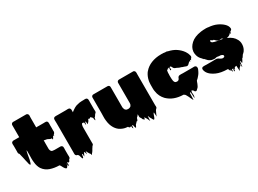

<svg xmlns="http://www.w3.org/2000/svg" viewBox="-39 -1417 3013 2243"><g transform="rotate(-30 1468.0 -295.0)"><path d="M507 -22V-20Q506 -19 506 -18Q506 -17 505.5 -17Q505 -17 505 -16Q505 -15 503 -13Q501 -10 498.5 -7.5Q496 -5 492 -3Q488 3 486.5 9Q485 15 480 20Q473 26 467 23.5Q461 21 457 14Q453 14 453 15Q452 21 454 31.5Q456 42 456 49.5Q456 57 449 56Q439 54 442 41.5Q445 29 445 19Q441 31 436.5 46Q432 61 422 69Q415 74 409 69Q403 64 398 60Q390 50 384 39Q378 28 373 16Q373 17 372.5 18.5Q372 20 372 21Q371 18 370.5 15Q370 12 368 8L360 0H359Q291 -1 237 -20Q183 -39 151 -84Q147 -89 143.5 -96Q140 -103 137 -109Q135 -114 133 -119.5Q131 -125 129 -130Q125 -142 122.5 -155.5Q120 -169 119 -182Q116 -202 116 -232Q116 -262 117 -285V-333L113 -345L105 -309Q105 -307 104 -306Q99 -284 95.5 -256.5Q92 -229 84 -207Q83 -201 81 -194.5Q79 -188 76 -183Q74 -179 74 -179Q69 -174 66 -179Q63 -181 61.5 -185.5Q60 -190 58 -194L55 -206L52 -221Q49 -232 46.5 -242.5Q44 -253 42 -264Q39 -278 36 -292Q33 -306 29 -320L24 -341Q24 -343 23.5 -344Q23 -345 23 -346Q23 -349 21 -351Q20 -352 19 -353.5Q18 -355 16 -356Q16 -356 13 -361Q13 -362 12.5 -362.5Q12 -363 12 -364Q12 -365 11.5 -366Q11 -367 11 -368Q10 -374 10.5 -381Q11 -388 11 -395V-462Q11 -471 10 -482Q9 -493 12 -502Q15 -512 23 -515Q28 -519 32.5 -519.5Q37 -520 41 -520H117V-683Q117 -692 124 -701Q125 -703 129 -705Q132 -708 136 -709Q141 -711 146 -710.5Q151 -710 156 -710H319Q330 -710 337 -703Q342 -700 345 -691Q347 -687 347 -683.5Q347 -680 347 -675Q347 -669 346.5 -663Q346 -657 346 -651V-520H354Q361 -521 368 -520.5Q375 -520 382 -520H444Q452 -520 460.5 -520.5Q469 -521 477 -520Q496 -517 499 -497Q501 -489 500 -480Q499 -471 499 -463Q499 -446 499.5 -426.5Q500 -407 499 -389Q500 -386 500 -378Q500 -369 497 -363Q496 -358 492 -354Q491 -353 490 -352Q489 -351 488 -350Q488 -350 487.5 -349.5Q487 -349 486 -349Q486 -349 485.5 -348.5Q485 -348 484 -348Q483 -346 482.5 -344Q482 -342 481 -340Q481 -336 479 -332Q479 -326 476 -327Q474 -327 474 -332Q474 -338 472 -339Q472 -341 470 -339Q470 -339 468 -337Q467 -336 466 -334Q465 -332 464 -330Q461 -325 458.5 -319Q456 -313 452 -308Q451 -307 450.5 -306Q450 -305 448 -303Q447 -302 446 -300Q445 -298 444 -299Q442 -304 442 -309Q442 -314 440 -319Q438 -318 433 -318Q427 -318 421 -320Q412 -323 404.5 -328.5Q397 -334 389 -336Q382 -338 375.5 -339Q369 -340 362 -341Q356 -341 350 -344Q351 -344 348.5 -344.5Q346 -345 346 -345V-337Q347 -333 346.5 -323.5Q346 -314 346 -306V-235Q346 -232 346 -229Q346 -226 347 -223Q348 -219 349 -214.5Q350 -210 352 -206Q359 -191 372 -188Q385 -185 401 -185H480Q486 -185 494 -181Q503 -176 506 -166Q507 -164 507 -161Q509 -154 508 -146.5Q507 -139 507 -132V-55Q507 -48 508 -39Q509 -30 507 -22Z M1037 -369Q1037 -363 1037.5 -357Q1038 -351 1038 -344Q1038 -340 1038 -336Q1038 -332 1036 -328Q1033 -320 1026 -315Q1026 -315 1025.5 -315Q1025 -315 1025 -314Q1024 -314 1023.5 -313.5Q1023 -313 1022 -313Q1017 -306 1013 -299Q1009 -292 1004 -286Q1003 -285 1002 -283.5Q1001 -282 999 -281Q998 -281 997 -280Q997 -280 996.5 -279.5Q996 -279 995 -279Q994 -278 992 -265Q990 -252 987 -248Q986 -247 983 -249Q980 -255 980 -262Q979 -267 978.5 -273Q978 -279 976 -285L970 -291Q968 -293 963.5 -298Q959 -303 954 -307L953 -308Q952 -308 952 -307.5Q952 -307 951 -307Q949 -305 946.5 -301.5Q944 -298 940 -297Q935 -296 932 -301Q931 -300 927 -300Q923 -300 921 -301L916 -289Q913 -282 909.5 -277Q906 -272 901 -267Q898 -264 895 -260.5Q892 -257 889 -255Q885 -251 885 -253Q883 -265 883.5 -272.5Q884 -280 881 -293Q879 -292 877 -290Q873 -288 873 -287Q871 -280 870.5 -272Q870 -264 868 -257Q867 -256 865.5 -257Q864 -258 863 -259Q862 -267 861.5 -274Q861 -281 859 -288Q859 -290 857.5 -290.5Q856 -291 855 -292Q855 -292 854 -293Q853 -294 851 -295Q851 -290 849 -288Q849 -288 844 -293H842Q841 -293 840.5 -294.5Q840 -296 839 -297Q838 -296 837 -295.5Q836 -295 835 -294Q833 -291 831 -288Q829 -285 827 -282Q826 -281 826 -279.5Q826 -278 825 -276Q822 -267 821.5 -257Q821 -247 821 -237V-39Q821 -34 821.5 -28.5Q822 -23 820 -18Q820 -17 819.5 -16.5Q819 -16 819 -15Q819 -15 817 -13Q813 -7 810 -5Q812 -7 808 -3.5Q804 0 803 2Q803 3 802 4Q801 6 800.5 9Q800 12 797 11Q797 11 797 11.5Q797 12 796 12Q794 16 794 17Q792 19 790.5 22Q789 25 787 28Q779 42 776.5 46.5Q774 51 765 62Q764 63 762.5 64.5Q761 66 759 68Q758 69 755 76Q752 83 750 84Q749 85 746 80Q745 77 745 73.5Q745 70 743 67L737 60Q733 56 730 50Q724 42 720 33Q716 24 711 15Q711 14 710.5 14Q710 14 710 13Q707 10 707 12Q705 20 705.5 29Q706 38 703 46Q702 49 701 43Q700 37 699 34L691 11V10Q688 13 687 13Q685 13 683 11Q680 18 677.5 25Q675 32 671 40Q670 41 669.5 43.5Q669 46 667 48Q666 49 665 52.5Q664 56 663 54Q660 38 662 33.5Q664 29 656 16Q653 18 651 22Q650 29 649.5 37Q649 45 647 53Q647 54 644.5 59.5Q642 65 639 66Q634 67 631 59Q628 51 627 49Q623 40 621.5 30.5Q620 21 616 13Q614 11 612 9Q610 7 608 5Q605 3 605 1Q603 0 599 0Q598 0 597.5 -0.5Q597 -1 595 -1Q587 -4 582 -11Q580 -13 578 -19Q576 -26 576.5 -35Q577 -44 577 -51V-411Q577 -426 577 -444.5Q577 -463 576 -482Q576 -487 576.5 -492.5Q577 -498 578 -502Q581 -511 589 -516Q594 -518 597 -519Q600 -520 606 -520Q613 -521 620 -520.5Q627 -520 633 -520H749Q757 -520 766 -521Q775 -522 783 -520Q786 -520 788 -519Q798 -516 801 -508Q806 -501 806 -493V-458L812 -464Q814 -465 815 -466Q816 -467 816 -467Q818 -469 826.5 -475Q835 -481 839 -483Q845 -488 851.5 -491.5Q858 -495 864 -498Q872 -503 881.5 -506Q891 -509 901 -511Q930 -520 962 -520H979Q984 -520 990 -520.5Q996 -521 1002 -521Q1009 -521 1015.5 -520Q1022 -519 1026 -515Q1032 -511 1035 -504Q1037 -498 1037 -494V-489Q1038 -482 1037.5 -475.5Q1037 -469 1037 -463Z M1680 -27Q1679 -25 1679 -22.5Q1679 -20 1678 -18Q1678 -17 1677.5 -16.5Q1677 -16 1677 -16Q1677 -15 1676.5 -14.5Q1676 -14 1676 -14Q1676 -14 1674 -12Q1673 -9 1667 -5Q1665 -2 1662 0Q1659 4 1656.5 9Q1654 14 1652 18Q1648 26 1644 35Q1640 44 1636 53L1632 63Q1631 65 1630 70.5Q1629 76 1628 73Q1626 59 1626 45Q1626 31 1624 17Q1624 17 1620 19Q1619 19 1619 19.5Q1619 20 1618 20Q1614 27 1610.5 36Q1607 45 1604 54Q1603 57 1602 60.5Q1601 64 1599 68Q1597 72 1595 77.5Q1593 83 1588 87Q1581 93 1575.5 83.5Q1570 74 1568 69Q1566 65 1563 60.5Q1560 56 1558 52Q1555 46 1552 40Q1549 34 1547 28L1544 19Q1541 17 1541 18Q1539 34 1539 49.5Q1539 65 1537 81Q1536 83 1535 78.5Q1534 74 1533 72Q1531 69 1529 63Q1525 55 1521.5 46.5Q1518 38 1513 31Q1507 21 1497 8Q1496 13 1495.5 18Q1495 23 1493 28Q1492 29 1491 30Q1490 31 1489 33Q1485 33 1485 34L1480 21Q1480 22 1479 24Q1478 26 1477 28Q1476 29 1475 26Q1474 23 1473 22Q1471 18 1469 13.5Q1467 9 1465 5Q1464 3 1463.5 0Q1463 -3 1461 -5Q1459 -6 1458 -7Q1457 -9 1455 -11Q1453 -15 1452 -16Q1450 -22 1450 -26Q1449 -31 1449.5 -35.5Q1450 -40 1450 -47V-60Q1449 -58 1446 -55Q1445 -52 1438 -45L1435 -42Q1435 -41 1434.5 -41Q1434 -41 1434 -40L1421 -28Q1417 -19 1415 -9.5Q1413 0 1405 6Q1398 12 1396 4Q1395 8 1393 10.5Q1391 13 1386 19L1381 24Q1375 28 1371 34L1363 51Q1362 53 1359.5 58Q1357 63 1355 65Q1351 66 1349.5 63Q1348 60 1347 58Q1346 55 1345 51.5Q1344 48 1343 45Q1342 40 1341.5 35Q1341 30 1339 26Q1335 22 1333 19H1332Q1331 19 1330 18Q1329 17 1328 18Q1327 28 1326.5 38Q1326 48 1324 58Q1324 59 1323 56Q1322 53 1320 52Q1319 50 1318 49Q1317 48 1316 46Q1315 40 1315 33.5Q1315 27 1313 21Q1312 22 1312 21.5Q1312 21 1312 21Q1311 22 1309 22Q1309 23 1308.5 23Q1308 23 1308 23Q1307 24 1306.5 25Q1306 26 1304 27Q1303 28 1301 27.5Q1299 27 1297 27Q1289 26 1285 21.5Q1281 17 1278 10H1273Q1271 10 1269 9.5Q1267 9 1265 9Q1259 9 1256 8Q1248 7 1240 5.5Q1232 4 1224 1Q1217 0 1210 -4Q1200 -8 1190.5 -13Q1181 -18 1172 -24Q1154 -37 1142 -52Q1137 -57 1133 -63.5Q1129 -70 1124 -77Q1111 -98 1102.5 -125.5Q1094 -153 1091 -186Q1088 -209 1089 -237Q1090 -265 1090 -286V-493Q1090 -502 1095 -509L1101 -515Q1108 -520 1116.5 -520Q1125 -520 1133 -520H1308Q1312 -520 1318 -518Q1327 -515 1330 -509Q1332 -507 1334 -501Q1335 -497 1335 -488V-218Q1337 -205 1341.5 -193.5Q1346 -182 1361 -173Q1367 -171 1369 -171Q1374 -170 1377.5 -169.5Q1381 -169 1385 -169Q1390 -169 1393.5 -169.5Q1397 -170 1401 -171Q1403 -171 1404 -172Q1406 -173 1408.5 -174Q1411 -175 1413 -176L1421 -181Q1426 -188 1431 -197Q1433 -202 1433.5 -207Q1434 -212 1435 -217V-493Q1435 -504 1443 -512Q1451 -520 1462 -520H1636Q1649 -520 1655.5 -520Q1662 -520 1671 -512Q1676 -507 1677.5 -501.5Q1679 -496 1679 -491Q1680 -486 1679.5 -480Q1679 -474 1679 -469V-55Q1679 -51 1679 -47Q1679 -43 1680 -38ZM1457 -8Q1457 -8 1457 -8Q1457 -8 1458 -7Q1458 -7 1458 -7Q1458 -7 1458 -7Q1457 -8 1457 -8Z M2321 -201Q2327 -195 2327 -187Q2329 -174 2323 -160.5Q2317 -147 2312 -137Q2303 -118 2291.5 -103.5Q2280 -89 2267 -75Q2264 -72 2259.5 -68Q2255 -64 2253 -62Q2251 -61 2248 -58Q2248 -58 2246 -56Q2242 -49 2239 -40Q2236 -31 2233 -23Q2229 -15 2225 -5Q2221 5 2216 13L2210 21L2209 22Q2206 25 2203.5 27.5Q2201 30 2198 32Q2195 35 2192.5 38Q2190 41 2186 44Q2179 49 2171 46.5Q2163 44 2158 37Q2157 35 2156.5 32.5Q2156 30 2154 29Q2152 27 2152 26Q2148 24 2143 19Q2140 17 2138 14Q2136 12 2136 12Q2126 22 2125.5 35Q2125 48 2127 62Q2129 76 2126 90Q2126 93 2122 99Q2121 101 2120 105.5Q2119 110 2118 108Q2116 87 2116 66.5Q2116 46 2114 25Q2114 25 2110 27Q2109 27 2108.5 27.5Q2108 28 2106 28Q2103 28 2102 29Q2101 51 2100.5 74.5Q2100 98 2098 121Q2098 122 2097 119.5Q2096 117 2094 116L2090 109Q2087 103 2084 96.5Q2081 90 2078 84Q2068 60 2054 36Q2049 27 2044 20Q2044 22 2042 22Q2041 23 2038 17Q2032 10 2025 10Q1896 7 1819 -67L1815 -71Q1793 -94 1777.5 -124.5Q1762 -155 1757 -192Q1753 -210 1753 -228Q1753 -246 1753 -265V-266Q1753 -274 1753 -282.5Q1753 -291 1754 -300Q1754 -305 1754.5 -310Q1755 -315 1756 -320Q1756 -322 1756 -325Q1756 -328 1757 -331Q1757 -332 1757.5 -333Q1758 -334 1758 -335Q1763 -361 1773 -384.5Q1783 -408 1797 -428Q1799 -431 1804 -436Q1842 -482 1901.5 -506Q1961 -530 2034 -530Q2040 -530 2046 -530Q2052 -530 2057 -529Q2063 -531 2068 -529L2092 -526Q2106 -528 2115 -524L2121 -521Q2186 -507 2228 -477.5Q2270 -448 2295 -413Q2297 -410 2299.5 -406.5Q2302 -403 2304 -399Q2317 -380 2323 -356Q2324 -355 2324 -353.5Q2324 -352 2325 -350Q2329 -336 2326 -327Q2326 -326 2325.5 -325.5Q2325 -325 2325 -325Q2324 -321 2322 -319.5Q2320 -318 2318 -316Q2317 -315 2316 -313.5Q2315 -312 2314 -310Q2314 -310 2312 -306Q2310 -302 2308 -300Q2307 -299 2306.5 -296Q2306 -293 2304 -294Q2302 -296 2302 -299.5Q2302 -303 2300 -305Q2299 -306 2296 -303Q2294 -301 2292 -295Q2291 -292 2290.5 -288.5Q2290 -285 2288 -285Q2286 -285 2286 -289.5Q2286 -294 2284 -295Q2284 -296 2280 -292Q2276 -288 2272 -286Q2264 -279 2254 -268.5Q2244 -258 2232 -259Q2224 -259 2216 -263Q2208 -267 2200 -269Q2196 -271 2190.5 -272Q2185 -273 2180 -275Q2176 -277 2171 -279.5Q2166 -282 2161 -283Q2155 -285 2148.5 -286.5Q2142 -288 2137 -291Q2132 -293 2127 -296Q2122 -299 2117 -301Q2112 -304 2106.5 -305.5Q2101 -307 2096 -309Q2092 -311 2090 -313Q2082 -317 2077 -327Q2073 -334 2069.5 -341.5Q2066 -349 2059 -353L2053 -347Q2057 -351 2057 -353Q2056 -353 2052.5 -352Q2049 -351 2047 -350V-341Q2048 -337 2048.5 -333.5Q2049 -330 2049 -326Q2051 -318 2048 -315Q2047 -312 2044.5 -312Q2042 -312 2040 -312L2039 -313Q2037 -315 2037 -320Q2037 -325 2038 -330.5Q2039 -336 2039 -341V-346Q2039 -349 2038.5 -349.5Q2038 -350 2038 -350Q2037 -350 2036 -349.5Q2035 -349 2034 -349Q2030 -347 2030 -347Q2029 -346 2025 -346Q2024 -346 2022.5 -347Q2021 -348 2020 -346Q2019 -344 2019 -338Q2019 -332 2016 -333Q2011 -335 2011 -340Q2011 -345 2012 -348Q2010 -346 2010 -346Q2008 -342 2008 -342Q2007 -340 2006 -337Q2005 -334 2004 -332Q2001 -326 2001 -318Q2000 -313 1999.5 -307Q1999 -301 1999 -295V-290Q1999 -286 1999 -281.5Q1999 -277 1998 -272Q1998 -258 1998 -246.5Q1998 -235 1999 -224V-218Q2000 -216 2000 -211Q2000 -206 2001 -204Q2001 -201 2001.5 -198.5Q2002 -196 2002 -193Q2003 -192 2003 -190.5Q2003 -189 2004 -187Q2008 -174 2016 -167Q2018 -165 2025 -163Q2027 -162 2031 -162Q2035 -161 2038 -161Q2041 -161 2045 -161Q2047 -162 2049.5 -162Q2052 -162 2054 -163Q2057 -165 2060.5 -167Q2064 -169 2066 -172Q2067 -174 2068 -175Q2069 -176 2070 -177L2076 -191Q2079 -200 2087 -205Q2089 -208 2092.5 -208.5Q2096 -209 2095 -209Q2099 -211 2102 -211Q2110 -213 2122.5 -212Q2135 -211 2145 -211H2276Q2283 -211 2290.5 -211.5Q2298 -212 2305 -211Q2311 -209 2314 -207L2319 -204Q2321 -202 2321 -201Z M2915 -151Q2912 -109 2888 -76Q2887 -74 2885 -72Q2883 -70 2881 -68Q2877 -64 2872 -59Q2867 -54 2861 -49Q2856 -42 2851.5 -34Q2847 -26 2841 -19Q2837 -15 2835 -17Q2827 1 2819 14Q2817 18 2814 21.5Q2811 25 2808 29Q2804 33 2804 32Q2803 24 2803 15.5Q2803 7 2802 -1Q2799 1 2797 4Q2796 5 2795 5.5Q2794 6 2793 8Q2792 18 2791 29Q2790 40 2788 51Q2787 56 2786 66Q2785 76 2783 71Q2778 55 2781 47.5Q2784 40 2776 22Q2775 29 2775 36Q2775 43 2774 50Q2774 51 2772.5 51Q2771 51 2770 52Q2769 52 2768.5 52.5Q2768 53 2766 53Q2760 58 2755 64Q2748 72 2743 84Q2742 85 2741 87Q2740 89 2739 91Q2738 93 2736.5 96.5Q2735 100 2735 99Q2733 81 2733 63Q2733 45 2731 27Q2729 25 2727 25Q2725 26 2723 26.5Q2721 27 2719 28Q2713 30 2708 30Q2708 31 2707.5 31Q2707 31 2707 32Q2697 43 2697 43Q2697 43 2701 39Q2705 35 2706.5 34.5Q2708 34 2699 45Q2697 47 2695 51Q2694 52 2693 55Q2692 58 2691 57Q2688 52 2688.5 41.5Q2689 31 2687 36Q2684 41 2686 49.5Q2688 58 2688.5 64.5Q2689 71 2683 71Q2674 71 2677.5 58Q2681 45 2679 36Q2679 35 2675 35Q2672 35 2671 34Q2668 34 2666 32Q2665 41 2665 50Q2665 59 2663 68Q2662 71 2661 66Q2660 61 2659 59Q2658 56 2657 53.5Q2656 51 2655 49L2646 26Q2646 30 2645.5 35.5Q2645 41 2643 45Q2642 47 2641.5 42.5Q2641 38 2639 36L2627 10H2621Q2532 8 2477 -16.5Q2422 -41 2396 -72Q2392 -77 2387.5 -83Q2383 -89 2380 -95Q2376 -102 2374 -108.5Q2372 -115 2370 -121Q2367 -133 2369 -142Q2369 -144 2370 -146Q2371 -148 2372 -149Q2373 -151 2376 -154Q2382 -160 2391 -160Q2399 -162 2412 -161Q2425 -160 2435 -160H2526Q2537 -160 2549 -161Q2561 -162 2572 -160Q2574 -159 2575.5 -159Q2577 -159 2579 -158Q2586 -156 2592 -152.5Q2598 -149 2604 -144L2611 -140Q2615 -138 2619 -136Q2623 -134 2627 -132Q2632 -131 2635 -130.5Q2638 -130 2642 -130Q2650 -130 2656 -133Q2664 -136 2665 -145V-152Q2664 -153 2664 -154Q2660 -162 2648 -167L2640 -170Q2638 -171 2636 -171.5Q2634 -172 2632 -172Q2627 -173 2620.5 -172.5Q2614 -172 2609 -173Q2602 -174 2595.5 -176Q2589 -178 2581 -177Q2576 -176 2570.5 -174.5Q2565 -173 2560 -172Q2555 -171 2550 -172Q2545 -173 2540 -173Q2536 -174 2531.5 -174Q2527 -174 2522 -175Q2511 -177 2499 -183.5Q2487 -190 2477 -197Q2470 -203 2461.5 -213Q2453 -223 2443 -233Q2440 -236 2440 -236Q2439 -236 2438.5 -234Q2438 -232 2436 -233Q2435 -234 2434.5 -236Q2434 -238 2433 -240Q2430 -246 2424 -251Q2422 -253 2420.5 -255Q2419 -257 2417 -258Q2419 -257 2414 -261.5Q2409 -266 2409 -267Q2403 -275 2399 -281Q2392 -293 2389.5 -299.5Q2387 -306 2384 -316Q2377 -340 2378 -366Q2378 -369 2379 -371Q2384 -424 2432.5 -468.5Q2481 -513 2570 -526Q2575 -527 2580 -527.5Q2585 -528 2590 -528Q2595 -529 2600.5 -529.5Q2606 -530 2611 -530H2618Q2631 -531 2643.5 -531Q2656 -531 2667 -529Q2669 -529 2670 -528Q2737 -523 2784 -501Q2831 -479 2860 -450Q2864 -446 2867 -442.5Q2870 -439 2874 -434Q2886 -419 2890 -403Q2892 -396 2893 -388.5Q2894 -381 2891 -374Q2890 -373 2890 -371Q2889 -371 2889 -370L2882 -363Q2881 -363 2880.5 -362.5Q2880 -362 2879 -362Q2879 -361 2878 -357.5Q2877 -354 2875 -354Q2875 -354 2874.5 -354Q2874 -354 2873 -355Q2873 -355 2871 -357H2868Q2868 -356 2867.5 -355.5Q2867 -355 2867 -354Q2866 -348 2867 -341Q2868 -334 2863 -329Q2860 -325 2860.5 -333.5Q2861 -342 2859 -346Q2858 -347 2857 -345Q2856 -343 2855 -342L2843 -330Q2829 -318 2810 -313Q2802 -311 2796 -311Q2836 -295 2861 -273.5Q2886 -252 2899 -226Q2903 -220 2904 -217Q2908 -207 2911 -197.5Q2914 -188 2915 -177ZM2720 -330Q2730 -329 2739 -327Q2748 -325 2757 -323Q2753 -327 2748 -330.5Q2743 -334 2738 -337Q2728 -335 2716.5 -333.5Q2705 -332 2694 -336Q2681 -341 2672 -351Q2663 -361 2653 -370Q2648 -368 2642 -370Q2638 -372 2634 -374.5Q2630 -377 2625 -380Q2623 -382 2621 -384Q2619 -386 2617 -385Q2612 -382 2611 -378V-377Q2610 -376 2610 -374V-368Q2611 -367 2611 -366.5Q2611 -366 2611 -366Q2613 -362 2617 -358Q2621 -354 2625 -352Q2629 -350 2630 -350Q2639 -346 2654 -342.5Q2669 -339 2692 -334L2716 -331Q2715 -331 2718.5 -330Q2722 -329 2720 -330Z"/></g></svg>

Font: Rubik Wet Paint
Style: Regular
Weight: 400
Designer: Hubert and Fischer, NaN
Foundry: Hubert and Fischer, NaN
Version: Version 2.200